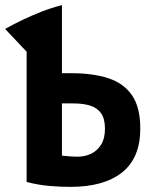

<svg xmlns="http://www.w3.org/2000/svg" viewBox="-24 -723 604 750"><path d="M251 7Q213 7 170.5 3.5Q128 0 80 -12V-521L-4 -610Q30 -629 64.5 -645.5Q99 -662 137 -677Q175 -692 218 -703V-437Q225 -437 231 -437Q237 -437 243.5 -437Q250 -437 256 -437Q339 -437 399 -417.5Q459 -398 491.5 -351Q524 -304 524 -221Q524 -106 453 -49.5Q382 7 251 7ZM279 -111Q308 -111 332 -122.5Q356 -134 371 -158Q386 -182 386 -220Q386 -258 371.5 -279.5Q357 -301 329.5 -310Q302 -319 263 -319Q253 -319 241 -319Q229 -319 218 -319V-115Q226 -114 245.5 -112.5Q265 -111 279 -111Z"/></svg>

Font: Ubuntu Sans Mono
Style: Regular
Weight: 400
Monospace: yes
Designer: Dalton Maag Ltd
Foundry: Dalton Maag Ltd
Version: Version 1.006